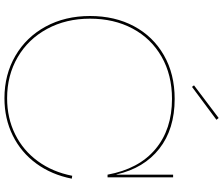

<svg xmlns="http://www.w3.org/2000/svg" viewBox="-90 -907 1004 864"><g transform="rotate(90 412.0 -475.0)"><path d="M784 -296Q766 -205 716 -136.5Q666 -68 590 -30.5Q514 7 422 7Q316 7 231.5 -42Q147 -91 99.5 -178.5Q52 -266 52 -378Q52 -490 98 -576Q144 -662 228.5 -710.5Q313 -759 425 -759Q561 -759 649 -690Q737 -621 765 -497H766V-752H778V-457H766Q740 -598 651 -672.5Q562 -747 425 -747Q317 -747 235 -700Q153 -653 108.5 -569.5Q64 -486 64 -378Q64 -270 110 -185Q156 -100 237.5 -52.5Q319 -5 422 -5Q511 -5 584 -41Q657 -77 705.5 -143.5Q754 -210 771 -298ZM519 -947 371 -837 364 -846 511 -957Z"/></g></svg>

Font: Hepta Slab Thin
Style: Regular
Weight: 250
Designer: Michael LaGattuta
Foundry: Michael LaGattuta
Version: Version 1.100; ttfautohint (v1.8) -l 8 -r 50 -G 200 -x 14 -D